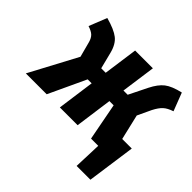

<svg xmlns="http://www.w3.org/2000/svg" viewBox="-198 -738 1093 1093"><g transform="rotate(45 348.5 -191.5)"><path d="M627 -124H704L663 168H552L558 0H500L457 -225H423L392 0H249L280 -225H248L143 0H-25L128 -287L103 -381Q96 -406 82 -419.5Q68 -433 37 -443L80 -551Q153 -531 186 -505Q219 -479 233 -423L258 -324H294L323 -532H466L437 -324H471L526 -435Q552 -487 583.5 -511.5Q615 -536 680 -551L722 -442Q686 -430 667 -412.5Q648 -395 630 -360L591 -277Z"/></g></svg>

Font: Fira Sans Condensed ExtraBold
Style: Italic
Weight: 800
Width: 3
Italic angle: -8°
Designer: bBox Type GmbH & Carrois Corporate GbR & Edenspiekermann AG
Foundry: bBox Type GmbH & Carrois Corporate GbR & Edenspiekermann AG
Version: Version 4.301